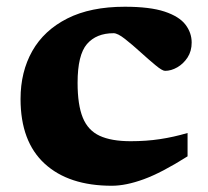

<svg xmlns="http://www.w3.org/2000/svg" viewBox="-20 -552 634 584"><path d="M359.5 -531.5Q436 -531.5 480.5 -516.8Q525 -502 544 -477.2Q563 -452.5 563 -422.5Q563 -396.5 550.5 -377.2Q538 -358 519.2 -347.2Q500.5 -336.5 482 -336.5Q473.5 -336.5 452.8 -353.8Q432 -371 407.2 -393.5Q382.5 -416 360.2 -433.5Q338 -451 325.5 -451Q273 -451 244.5 -418Q216 -385 216 -300Q216 -233 231.8 -194.2Q247.5 -155.5 283 -139Q318.5 -122.5 377.5 -122.5Q425 -122.5 466.5 -128.8Q508 -135 550.5 -147.5V-76.5Q471.5 -26.5 417.2 -6.8Q363 13 320 13Q189 13 115.8 -54.2Q42.5 -121.5 42.5 -251Q42.5 -333.5 78.2 -396.8Q114 -460 184.8 -495.8Q255.5 -531.5 359.5 -531.5Z"/></svg>

Font: Newsreader Caption
Style: Bold
Weight: 700
Designer: Hugues Gentile
Foundry: Production Type
Version: Version 1.001